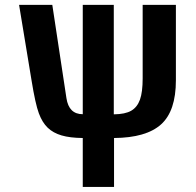

<svg xmlns="http://www.w3.org/2000/svg" viewBox="-20 -548 793 776"><path d="M439.9 -85.9Q486.3 -86.4 510.5 -100.6Q534.7 -114.7 545.7 -145.3Q556.6 -175.8 556.6 -231.4V-528.3H690.9V-223.6Q690.9 -99.1 630.9 -45.2Q570.8 8.8 440.9 9.8V207.5H314.5V9.8Q262.7 9.3 228.8 -0.7Q194.8 -10.7 172.9 -31.7Q150.9 -52.7 137 -90.1Q123 -127.4 107.4 -223.6L57.1 -528.3H191.4L248.5 -151.4Q258.3 -86.4 314.5 -86.4V-528.3H439.9Z"/></svg>

Font: Liberation Sans
Style: Bold
Weight: 700
Designer: Steve Matteson
Foundry: Ascender Corporation
Version: Version 2.1.5